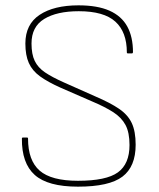

<svg xmlns="http://www.w3.org/2000/svg" viewBox="-20 -687 594 719"><path d="M272 12Q159 12 110 -32Q61 -76 62 -168Q62 -172 66 -172H81Q85 -172 85 -168Q85 -86 128.5 -48Q172 -10 272 -10Q378 -10 421.5 -41.5Q465 -73 465 -144Q465 -191 450 -219Q435 -247 404 -267Q373 -287 323 -308L206 -359Q159 -380 130 -401Q101 -422 88 -451Q75 -480 75 -524Q75 -596 128.5 -631.5Q182 -667 274 -667Q345 -667 390 -647Q435 -627 456.5 -588Q478 -549 478 -491Q477 -487 474 -487H458Q457 -487 456 -488Q455 -489 455 -491Q455 -567 412 -606Q369 -645 275 -645Q193 -645 145.5 -616Q98 -587 98 -524Q98 -484 110 -459Q122 -434 148.5 -416Q175 -398 220 -378L337 -326Q393 -302 426 -279.5Q459 -257 473.5 -226Q488 -195 488 -145Q488 -63 438.5 -25.5Q389 12 272 12Z"/></svg>

Font: Sofia Sans Thin
Style: Regular
Weight: 250
Designer: Botio Nikoltchev, Ani Petrova
Foundry: lettersoup
Version: Version 4.101